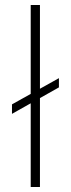

<svg xmlns="http://www.w3.org/2000/svg" viewBox="-20 -749 284 769"><path d="M103 0V-729H140V0ZM28 -293V-331L216 -436V-399Z"/></svg>

Font: Mona Sans ExtraLight
Style: Regular
Weight: 200
Designer: Deni Anggara
Foundry: GitHub
Version: Version 2.000